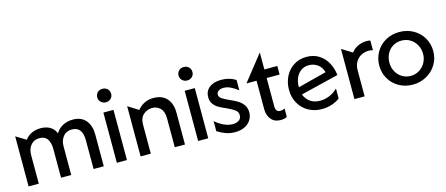

<svg xmlns="http://www.w3.org/2000/svg" viewBox="-48 -1259 4227 1818"><g transform="rotate(-15 2065.5 -350.0)"><path d="M801 0V-313Q801 -398 757.5 -450.5Q714 -503 631 -503Q576 -503 532.5 -480Q489 -457 463 -414Q444 -460 405.5 -481.5Q367 -503 315 -503Q268 -503 228 -485Q188 -467 162 -431L64 -491V0H164V-282Q164 -339 195 -377Q226 -415 280 -415Q333 -415 357.5 -379Q382 -343 382 -282V0H482V-282Q482 -338 512.5 -376.5Q543 -415 598 -415Q701 -415 701 -282V0Z M1028 -492H929V0H1028ZM910 -645Q910 -618 930 -599Q950 -580 977 -580Q1007 -580 1026.5 -598.5Q1046 -617 1046 -645Q1046 -675 1026.5 -693.5Q1007 -712 977 -712Q948 -712 929 -693Q910 -674 910 -645Z M1421 -503Q1325 -503 1264 -428L1162 -492V0H1262V-282Q1262 -351 1300 -383Q1338 -415 1386 -415Q1432 -415 1464.5 -383Q1497 -351 1497 -282V0H1597V-312Q1597 -401 1551.5 -452Q1506 -503 1421 -503Z M1825 -492H1726V0H1825ZM1707 -645Q1707 -618 1727 -599Q1747 -580 1774 -580Q1804 -580 1823.5 -598.5Q1843 -617 1843 -645Q1843 -675 1823.5 -693.5Q1804 -712 1774 -712Q1745 -712 1726 -693Q1707 -674 1707 -645Z M2085 -69Q2042 -69 1997.5 -90Q1953 -111 1916 -144V-45Q1958 -19 1998 -4.5Q2038 10 2089 10Q2142 10 2181.5 -9.5Q2221 -29 2242.5 -62.5Q2264 -96 2264 -138Q2264 -181 2242.5 -211Q2221 -241 2190.5 -259.5Q2160 -278 2112 -299Q2065 -320 2042 -336Q2019 -352 2019 -376Q2019 -396 2037 -410Q2055 -424 2087 -424Q2122 -424 2155 -408Q2188 -392 2227 -363V-463Q2168 -503 2086 -503Q2011 -503 1968 -468.5Q1925 -434 1925 -376Q1925 -336 1944.5 -309Q1964 -282 1992 -265.5Q2020 -249 2065 -230Q2119 -205 2144.5 -186Q2170 -167 2170 -135Q2170 -101 2145.5 -85Q2121 -69 2085 -69Z M2534 11Q2572 11 2596 -3V-85Q2574 -74 2552 -74Q2529 -74 2518 -89Q2507 -104 2507 -128V-408H2634V-492H2507V-659L2309 -408H2408V-128Q2408 -68 2441 -28.5Q2474 11 2534 11Z M2942 -69Q2884 -69 2845.5 -96.5Q2807 -124 2789 -171L3161 -262Q3154 -329 3124 -384Q3094 -439 3042.5 -471.5Q2991 -504 2922 -504Q2852 -504 2797.5 -470Q2743 -436 2712.5 -376.5Q2682 -317 2682 -244Q2682 -171 2715 -112.5Q2748 -54 2806.5 -21Q2865 12 2938 12Q2989 12 3035 -3Q3081 -18 3115 -44V-142Q3080 -107 3035 -88Q2990 -69 2942 -69ZM2922 -422Q2974 -422 3011 -393Q3048 -364 3060 -317L2782 -245L2779 -252Q2779 -296 2795.5 -335Q2812 -374 2844.5 -398Q2877 -422 2922 -422Z M3510 -501Q3466 -501 3426 -482.5Q3386 -464 3360 -429L3258 -492V0H3358V-254Q3358 -306 3380 -340.5Q3402 -375 3436 -391.5Q3470 -408 3508 -408Q3534 -408 3547 -400V-497Q3532 -501 3510 -501Z M4097 -247Q4097 -318 4062.5 -377Q4028 -436 3967 -470Q3906 -504 3831 -504Q3756 -504 3695.5 -469.5Q3635 -435 3601 -375.5Q3567 -316 3567 -245Q3567 -174 3601 -115.5Q3635 -57 3695 -23Q3755 11 3830 11Q3903 11 3964.5 -23Q4026 -57 4061.5 -116Q4097 -175 4097 -247ZM3997 -246Q3997 -200 3975.5 -160.5Q3954 -121 3916 -97.5Q3878 -74 3831 -74Q3785 -74 3747.5 -97Q3710 -120 3688.5 -159.5Q3667 -199 3667 -247Q3667 -295 3687.5 -334.5Q3708 -374 3745 -397Q3782 -420 3830 -420Q3878 -420 3916 -396.5Q3954 -373 3975.5 -333Q3997 -293 3997 -246Z"/></g></svg>

Font: Geom
Style: Regular
Weight: 400
Version: Version 1.102